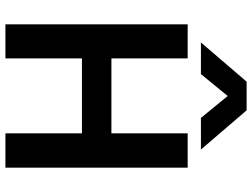

<svg xmlns="http://www.w3.org/2000/svg" viewBox="-131 -801 932 710"><g transform="rotate(90 335.0 -446.0)"><path d="M335 -822 254 -723H137L282 -892H388L533 -723H416ZM473 -674H600V0H473V-283H196V0H70V-674H196V-392H473Z"/></g></svg>

Font: Hind Semibold
Style: Regular
Weight: 600
Designer: Manushi Parikh, Satya Rajpurohit
Foundry: Indian Type Foundry
Version: Version 1.201;PS 1.0;hotconv 1.0.78;makeotf.lib2.5.61930; tt